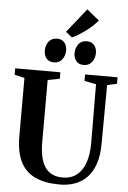

<svg xmlns="http://www.w3.org/2000/svg" viewBox="-72 -1231 858 1289"><g transform="rotate(5 357.0 -586.0)"><path d="M380.5 8Q281.5 8 215.2 -22.5Q149 -53 115.8 -119Q82.5 -185 82.5 -290V-684.5L15 -699.5V-743H319.5V-699.5L239 -684V-269Q239 -207.5 249.2 -164Q259.5 -120.5 279.8 -93Q300 -65.5 329.2 -53Q358.5 -40.5 396.5 -40.5Q451 -40.5 489 -69.2Q527 -98 547 -153Q567 -208 567 -287L565 -684L486 -699.5V-743H705V-699.5L639.5 -684.5L637 -292Q637 -211 617.5 -153.8Q598 -96.5 563 -60.8Q528 -25 481.2 -8.5Q434.5 8 380.5 8ZM269.5 -805.5Q236.5 -805.5 219.5 -826.8Q202.5 -848 202.5 -878.5Q202.5 -914 222 -940Q241.5 -966 277.5 -966H278.5Q311.5 -966 328.5 -944.8Q345.5 -923.5 345.5 -893Q345.5 -858.5 326 -832Q306.5 -805.5 270.5 -805.5ZM470 -805.5Q437 -805.5 420 -826.8Q403 -848 403 -878.5Q403 -914 422.5 -940Q442 -966 478 -966H479Q512 -966 529 -944.8Q546 -923.5 546 -893Q546 -858.5 526.5 -832Q507 -805.5 471 -805.5ZM376 -983 333.5 -1017 463 -1179.5 546.5 -1112Q532 -1094 512 -1075.2Q492 -1056.5 469 -1039.2Q446 -1022 422.5 -1007.5Q399 -993 377 -983Z"/></g></svg>

Font: Merriweather 72pt
Style: Bold
Weight: 700
Version: Version 2.100